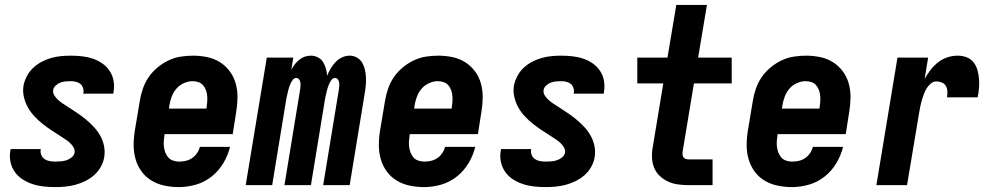

<svg xmlns="http://www.w3.org/2000/svg" viewBox="-20 -755 4040 783"><path d="M206 8Q182 8 158.5 5.5Q135 3 113.5 -4Q92 -11 73 -23Q54 -35 41 -53Q28 -71 23 -93.5Q18 -116 22 -140Q23 -142 23 -144Q23 -146 24 -147H146Q146 -147 146 -146.5Q146 -146 146 -145Q144 -133 148.5 -122.5Q153 -112 162 -106Q171 -100 182.5 -98Q194 -96 206 -96Q217 -96 228.5 -97Q240 -98 251 -101.5Q262 -105 272 -113Q282 -121 284 -132Q286 -144 280 -154Q274 -164 265.5 -172Q257 -180 247.5 -186Q238 -192 228 -199Q209 -211 190 -223.5Q171 -236 153.5 -250Q136 -264 120.5 -280.5Q105 -297 94 -316.5Q83 -336 77.5 -359Q72 -382 76 -407Q80 -426 90 -445Q100 -464 115.5 -478.5Q131 -493 150 -503Q169 -513 188.5 -518.5Q208 -524 228 -526Q248 -528 268 -528Q291 -528 314 -525.5Q337 -523 358 -516Q379 -509 397 -496.5Q415 -484 427 -466Q439 -448 443 -426Q447 -404 443 -380Q443 -378 442.5 -376.5Q442 -375 442 -373H319Q319 -374 319.5 -374.5Q320 -375 320 -375Q322 -386 318.5 -396.5Q315 -407 307.5 -413Q300 -419 289.5 -421.5Q279 -424 268 -424Q258 -424 247.5 -423Q237 -422 227 -418.5Q217 -415 208 -407Q199 -399 197 -389Q195 -376 201.5 -366Q208 -356 216.5 -348Q225 -340 235 -333.5Q245 -327 254 -321L256 -320Q274 -308 293 -295.5Q312 -283 329 -269Q346 -255 361.5 -238.5Q377 -222 388 -203Q399 -184 404 -161Q409 -138 405 -114Q402 -94 391 -74.5Q380 -55 363.5 -40.5Q347 -26 327.5 -16.5Q308 -7 287.5 -1.5Q267 4 246.5 6Q226 8 206 8Z M710 8Q680 8 651 2Q622 -4 598 -18.5Q574 -33 557.5 -55.5Q541 -78 533 -105.5Q525 -133 525 -163Q525 -193 530 -223L550 -343Q554 -368 562.5 -393Q571 -418 586 -440Q601 -462 622 -479.5Q643 -497 667 -508.5Q691 -520 716.5 -524Q742 -528 767 -528Q797 -528 825.5 -522Q854 -516 877.5 -501Q901 -486 917.5 -463.5Q934 -441 941.5 -413.5Q949 -386 948.5 -356Q948 -326 943 -297L929 -208H651V-207Q649 -194 648 -181Q647 -168 648.5 -156Q650 -144 654.5 -132.5Q659 -121 666.5 -112.5Q674 -104 686 -100Q698 -96 710 -96Q724 -96 737.5 -99Q751 -102 763 -110Q775 -118 783.5 -130.5Q792 -143 795 -156H918Q910 -122 891 -90Q872 -58 843 -35Q814 -12 779 -2Q744 8 710 8ZM669 -312H822V-313Q824 -326 825 -338.5Q826 -351 825 -363.5Q824 -376 820 -387Q816 -398 808.5 -407Q801 -416 789.5 -420Q778 -424 765 -424Q748 -424 730 -416Q712 -408 699.5 -393.5Q687 -379 680.5 -361.5Q674 -344 671 -327Z M982 0 1068 -520H1176L1168 -470Q1174 -482 1182 -492.5Q1190 -503 1200.5 -511.5Q1211 -520 1223 -524Q1235 -528 1248 -528Q1263 -528 1276.5 -521Q1290 -514 1297.5 -502Q1305 -490 1309 -475.5Q1313 -461 1314 -446Q1320 -461 1328.5 -475.5Q1337 -490 1348.5 -502Q1360 -514 1375 -521Q1390 -528 1406 -528Q1422 -528 1436 -520Q1450 -512 1457.5 -498.5Q1465 -485 1468.5 -469.5Q1472 -454 1472.5 -438Q1473 -422 1471.5 -405Q1470 -388 1467 -372L1406 0H1298L1362 -390Q1363 -397 1363.5 -404.5Q1364 -412 1363 -419Q1362 -426 1357.5 -431.5Q1353 -437 1346 -437Q1338 -437 1332.5 -430Q1327 -423 1323.5 -415.5Q1320 -408 1317.5 -400.5Q1315 -393 1313 -385Q1311 -377 1309.5 -369.5Q1308 -362 1306 -354L1248 0H1140L1204 -390Q1205 -397 1205.5 -404.5Q1206 -412 1205 -419Q1204 -426 1199.5 -431.5Q1195 -437 1188 -437Q1180 -437 1174.5 -430Q1169 -423 1165.5 -415.5Q1162 -408 1159.5 -400.5Q1157 -393 1155 -385Q1153 -377 1151.5 -369.5Q1150 -362 1148 -354L1090 0Z M1710 8Q1680 8 1651 2Q1622 -4 1598 -18.5Q1574 -33 1557.5 -55.5Q1541 -78 1533 -105.5Q1525 -133 1525 -163Q1525 -193 1530 -223L1550 -343Q1554 -368 1562.5 -393Q1571 -418 1586 -440Q1601 -462 1622 -479.5Q1643 -497 1667 -508.5Q1691 -520 1716.5 -524Q1742 -528 1767 -528Q1797 -528 1825.5 -522Q1854 -516 1877.5 -501Q1901 -486 1917.5 -463.5Q1934 -441 1941.5 -413.5Q1949 -386 1948.5 -356Q1948 -326 1943 -297L1929 -208H1651V-207Q1649 -194 1648 -181Q1647 -168 1648.5 -156Q1650 -144 1654.5 -132.5Q1659 -121 1666.5 -112.5Q1674 -104 1686 -100Q1698 -96 1710 -96Q1724 -96 1737.5 -99Q1751 -102 1763 -110Q1775 -118 1783.5 -130.5Q1792 -143 1795 -156H1918Q1910 -122 1891 -90Q1872 -58 1843 -35Q1814 -12 1779 -2Q1744 8 1710 8ZM1669 -312H1822V-313Q1824 -326 1825 -338.5Q1826 -351 1825 -363.5Q1824 -376 1820 -387Q1816 -398 1808.5 -407Q1801 -416 1789.5 -420Q1778 -424 1765 -424Q1748 -424 1730 -416Q1712 -408 1699.5 -393.5Q1687 -379 1680.5 -361.5Q1674 -344 1671 -327Z M2206 8Q2182 8 2158.5 5.5Q2135 3 2113.5 -4Q2092 -11 2073 -23Q2054 -35 2041 -53Q2028 -71 2023 -93.5Q2018 -116 2022 -140Q2023 -142 2023 -144Q2023 -146 2024 -147H2146Q2146 -147 2146 -146.5Q2146 -146 2146 -145Q2144 -133 2148.5 -122.5Q2153 -112 2162 -106Q2171 -100 2182.5 -98Q2194 -96 2206 -96Q2217 -96 2228.5 -97Q2240 -98 2251 -101.5Q2262 -105 2272 -113Q2282 -121 2284 -132Q2286 -144 2280 -154Q2274 -164 2265.5 -172Q2257 -180 2247.5 -186Q2238 -192 2228 -199Q2209 -211 2190 -223.5Q2171 -236 2153.5 -250Q2136 -264 2120.5 -280.5Q2105 -297 2094 -316.5Q2083 -336 2077.5 -359Q2072 -382 2076 -407Q2080 -426 2090 -445Q2100 -464 2115.5 -478.5Q2131 -493 2150 -503Q2169 -513 2188.5 -518.5Q2208 -524 2228 -526Q2248 -528 2268 -528Q2291 -528 2314 -525.5Q2337 -523 2358 -516Q2379 -509 2397 -496.5Q2415 -484 2427 -466Q2439 -448 2443 -426Q2447 -404 2443 -380Q2443 -378 2442.5 -376.5Q2442 -375 2442 -373H2319Q2319 -374 2319.5 -374.5Q2320 -375 2320 -375Q2322 -386 2318.5 -396.5Q2315 -407 2307.5 -413Q2300 -419 2289.5 -421.5Q2279 -424 2268 -424Q2258 -424 2247.5 -423Q2237 -422 2227 -418.5Q2217 -415 2208 -407Q2199 -399 2197 -389Q2195 -376 2201.5 -366Q2208 -356 2216.5 -348Q2225 -340 2235 -333.5Q2245 -327 2254 -321L2256 -320Q2274 -308 2293 -295.5Q2312 -283 2329 -269Q2346 -255 2361.5 -238.5Q2377 -222 2388 -203Q2399 -184 2404 -161Q2409 -138 2405 -114Q2402 -94 2391 -74.5Q2380 -55 2363.5 -40.5Q2347 -26 2327.5 -16.5Q2308 -7 2287.5 -1.5Q2267 4 2246.5 6Q2226 8 2206 8Z M2788 0Q2766 0 2744.5 -3Q2723 -6 2704.5 -14.5Q2686 -23 2671 -37Q2656 -51 2648 -70Q2640 -89 2639 -111Q2638 -133 2642 -155L2685 -415H2579V-520H2702L2738 -735H2863L2827 -520H2964V-415H2810L2764 -138Q2763 -131 2763.5 -125Q2764 -119 2767 -114Q2770 -109 2776 -107Q2782 -105 2788 -105H2886V0Z M3210 8Q3180 8 3151 2Q3122 -4 3098 -18.5Q3074 -33 3057.5 -55.5Q3041 -78 3033 -105.5Q3025 -133 3025 -163Q3025 -193 3030 -223L3050 -343Q3054 -368 3062.5 -393Q3071 -418 3086 -440Q3101 -462 3122 -479.5Q3143 -497 3167 -508.5Q3191 -520 3216.5 -524Q3242 -528 3267 -528Q3297 -528 3325.5 -522Q3354 -516 3377.5 -501Q3401 -486 3417.5 -463.5Q3434 -441 3441.5 -413.5Q3449 -386 3448.5 -356Q3448 -326 3443 -297L3429 -208H3151V-207Q3149 -194 3148 -181Q3147 -168 3148.5 -156Q3150 -144 3154.5 -132.5Q3159 -121 3166.5 -112.5Q3174 -104 3186 -100Q3198 -96 3210 -96Q3224 -96 3237.5 -99Q3251 -102 3263 -110Q3275 -118 3283.5 -130.5Q3292 -143 3295 -156H3418Q3410 -122 3391 -90Q3372 -58 3343 -35Q3314 -12 3279 -2Q3244 8 3210 8ZM3169 -312H3322V-313Q3324 -326 3325 -338.5Q3326 -351 3325 -363.5Q3324 -376 3320 -387Q3316 -398 3308.5 -407Q3301 -416 3289.5 -420Q3278 -424 3265 -424Q3248 -424 3230 -416Q3212 -408 3199.5 -393.5Q3187 -379 3180.5 -361.5Q3174 -344 3171 -327Z M3554 0 3640 -520H3765L3751 -434Q3762 -453 3775.5 -470.5Q3789 -488 3806.5 -501.5Q3824 -515 3844.5 -521.5Q3865 -528 3886 -528Q3905 -528 3922 -521.5Q3939 -515 3950 -501Q3961 -487 3966 -469.5Q3971 -452 3972.5 -433.5Q3974 -415 3972.5 -396Q3971 -377 3967 -358H3842Q3844 -370 3843.5 -382Q3843 -394 3837.5 -404Q3832 -414 3821 -418.5Q3810 -423 3798 -423Q3786 -423 3775.5 -414Q3765 -405 3758.5 -394Q3752 -383 3747.5 -371Q3743 -359 3739.5 -347Q3736 -335 3733.5 -323Q3731 -311 3729 -299L3679 0Z"/></svg>

Font: Iosevka SS04 Extrabold Oblique
Style: Regular
Weight: 800
Italic angle: -9°
Monospace: yes
Designer: Belleve Invis
Foundry: Belleve Invis
Version: Version 19.0.0; ttfautohint (v1.8.4)